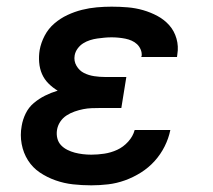

<svg xmlns="http://www.w3.org/2000/svg" viewBox="-20 -548 640 576"><path d="M254 8Q226 8 199 5Q172 2 146.5 -7Q121 -16 99.5 -30.5Q78 -45 64 -67Q50 -89 45 -116Q40 -143 45 -170Q48 -189 57 -207.5Q66 -226 81.5 -239Q97 -252 115 -261Q133 -270 153 -276Q138 -285 125.5 -297.5Q113 -310 106 -326Q99 -342 97.5 -361Q96 -380 99 -398Q103 -420 114 -441Q125 -462 143 -477.5Q161 -493 182.5 -503Q204 -513 226 -518.5Q248 -524 270.5 -526Q293 -528 315 -528Q339 -528 363 -526Q387 -524 409.5 -517.5Q432 -511 452.5 -500Q473 -489 488 -472Q503 -455 509.5 -432Q516 -409 512 -385Q512 -383 511.5 -381Q511 -379 511 -377H404Q404 -378 404 -378.5Q404 -379 405 -380Q406 -390 402 -399.5Q398 -409 391 -415.5Q384 -422 375 -426Q366 -430 356 -432Q346 -434 335.5 -435Q325 -436 315 -436Q304 -436 293.5 -435Q283 -434 272 -432.5Q261 -431 250 -427.5Q239 -424 229.5 -418Q220 -412 213 -402.5Q206 -393 204 -382Q201 -365 209.5 -350.5Q218 -336 232 -329Q246 -322 262.5 -319.5Q279 -317 296 -317H359L344 -224H281Q268 -224 255 -223.5Q242 -223 229.5 -220.5Q217 -218 204 -213.5Q191 -209 179.5 -201.5Q168 -194 160.5 -182.5Q153 -171 151 -158Q149 -145 152 -133Q155 -121 163 -112.5Q171 -104 182 -98.5Q193 -93 204.5 -90Q216 -87 228.5 -85.5Q241 -84 254 -84Q273 -84 293 -87Q313 -90 331.5 -98.5Q350 -107 364.5 -123Q379 -139 384 -158H491Q486 -133 474 -109Q462 -85 444 -65Q426 -45 403 -30.5Q380 -16 355 -7Q330 2 304.5 5Q279 8 254 8Z"/></svg>

Font: Iosevka Etoile SmBdObl
Style: Regular
Weight: 600
Italic angle: -9°
Designer: Belleve Invis
Foundry: Belleve Invis
Version: Version 15.5.2; ttfautohint (v1.8.4)